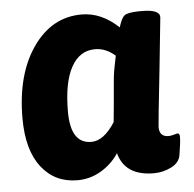

<svg xmlns="http://www.w3.org/2000/svg" viewBox="-44 -574 633 628"><g transform="rotate(-5 272.5 -260.5)"><path d="M524 -115Q532 -115 532 -104Q532 -85 525 -44Q521 -19 494 -5.5Q467 8 437 8Q342 8 322 -68Q300 -34 264 -12.5Q228 9 186 9Q112 9 68 -47.5Q24 -104 24 -208Q24 -352 86 -441Q148 -530 246 -530Q311 -530 367 -477Q376 -507 386 -515Q396 -523 432 -524H444Q502 -524 502 -499L484 -325Q465 -151 465 -141Q465 -109 495 -109Q503 -109 513 -112Q523 -115 524 -115ZM336 -335Q337 -342 340.5 -359Q344 -376 346 -386Q315 -413 280 -413Q229 -413 201.5 -362.5Q174 -312 174 -217Q174 -112 242 -112Q283 -112 320 -170Q322 -188 325.5 -226.5Q329 -265 331.5 -295Q334 -325 336 -335Z"/></g></svg>

Font: Asap
Style: Bold Italic
Weight: 700
Italic angle: -6°
Designer: Pablo Cosgaya
Foundry: Pablo Cosgaya
Version: Version 1.007;PS 001.007;hotconv 1.0.70;makeotf.lib2.5.58329